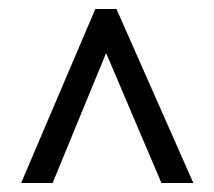

<svg xmlns="http://www.w3.org/2000/svg" viewBox="-20 -739 477 427"><path d="M192 -719H239L410 -332H339L216 -621L97 -332H27Z"/></svg>

Font: Noto Sans Bengali ExtraCondensed
Style: Regular
Weight: 400
Width: 2
Designer: Jelle Bosma - Monotype Design Team
Foundry: Monotype Imaging Inc.
Version: Version 2.003